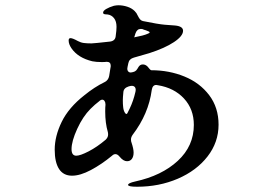

<svg xmlns="http://www.w3.org/2000/svg" viewBox="-20 -652 1040 730"><path d="M811 -178Q811 -111 769 -57Q727 -3 656 27.5Q585 58 501 58Q467 58 467 51Q467 44 494 38Q595 16 656 -40.5Q717 -97 717 -177Q717 -237 679.5 -277.5Q642 -318 580 -328L574 -329Q560 -329 557 -310Q545 -219 484 -139Q478 -130 478 -122Q478 -114 480 -110Q488 -86 488 -72Q488 -57 481.5 -48Q475 -39 463 -39Q449 -39 435 -56Q427 -66 419 -66Q412 -66 406 -60Q366 -27 325.5 -5.5Q285 16 254 16Q221 16 204.5 -9.5Q188 -35 188 -83Q188 -134 214.5 -188.5Q241 -243 301 -290Q339 -321 378 -340Q392 -347 395 -363L400 -394Q401 -397 401 -402Q401 -417 386 -417Q379 -416 367 -416Q346 -416 331 -419Q277 -432 252 -468Q241 -484 241 -498Q241 -507 248 -507Q256 -507 276 -496Q287 -490 299 -488.5Q311 -487 328 -487Q336 -487 399 -494Q419 -497 420 -516Q423 -536 423 -550Q423 -571 413.5 -583Q404 -595 389 -597Q386 -597 381 -597.5Q376 -598 374 -599.5Q372 -601 372 -604Q372 -611 384 -618Q396 -625 413 -630Q423 -632 430 -632Q447 -632 464 -626.5Q481 -621 492 -610Q500 -602 503 -594Q508 -584 512 -579Q516 -574 523 -572Q582 -560 606 -558L646 -555Q676 -552 676 -535Q676 -515 641.5 -492Q607 -469 548 -450L489 -433Q471 -428 468 -412L465 -398L464 -391Q464 -383 469 -379Q474 -375 481 -377L486 -378Q494 -380 498 -384.5Q502 -389 507 -398Q513 -407 523 -407Q533 -407 541 -399Q544 -395 548.5 -390Q553 -385 555 -385Q623 -385 681.5 -361Q740 -337 775.5 -290Q811 -243 811 -178ZM490 -510Q527 -517 540 -523Q549 -526 549 -529Q549 -532 534 -537Q526 -539 523 -541Q520 -542 515 -542Q501 -542 495 -525L491 -512ZM448 -248Q449 -233 454.5 -224Q460 -215 464 -221L473 -239Q487 -268 495 -303Q496 -306 496 -310Q496 -319 490.5 -323Q485 -327 475 -325L468 -323Q450 -317 449 -301Q447 -281 447 -271Q447 -256 448 -248ZM270 -60Q285 -60 317 -76.5Q349 -93 382 -121Q391 -130 391 -140Q391 -147 390 -150Q380 -184 380 -228Q380 -245 381 -253V-255Q381 -263 377.5 -268Q374 -273 369 -273Q363 -273 357 -267Q341 -255 324 -238Q295 -209 273.5 -162Q252 -115 252 -85Q252 -60 270 -60Z"/></svg>

Font: Shippori Antique B1
Style: Regular
Weight: 400
Designer: FONTDASU
Foundry: FONTDASU / Google Inc. / but / Adobe
Version: Version 2.001